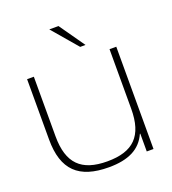

<svg xmlns="http://www.w3.org/2000/svg" viewBox="-127 -776 790 882"><g transform="rotate(-20 267.5 -335.5)"><path d="M476 0V-500H443V-209C443 -76 385 -19 258 -19C132 -19 73 -76 73 -209V-500H40V-205C40 -56 109 9 256 9C351 9 412 -21 441 -87H443V0ZM214 -680 320 -556H346L259 -680Z"/></g></svg>

Font: LT Wave Alt Thin
Style: Regular
Weight: 100
Designer: Daniel Lyons
Version: Version 2.5 (Glyphs App)